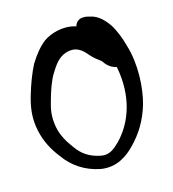

<svg xmlns="http://www.w3.org/2000/svg" viewBox="-129 -807 814 904"><g transform="rotate(-20 277.5 -355.5)"><path d="M63 -133C98 -73 151 -30 223 -9C300 11 358 -26 396 -59C447 -102 487 -156 514 -225C542 -297 559 -415 538 -511C531 -552 519 -593 502 -626C486 -655 460 -689 423 -700C414 -703 364 -726 345 -679C344 -680 341 -681 338 -682C286 -702 223 -690 185 -668C153 -648 122 -614 100 -584L99 -583C74 -544 51 -495 33 -449C14 -401 -1 -348 7 -282C14 -223 36 -174 63 -133ZM113 -392C129 -435 148 -478 170 -508C196 -543 219 -570 254 -579C307 -592 333 -566 357 -531C373 -509 386 -500 398 -488L400 -487C405 -482 418 -446 459 -434C475 -281 420 -167 342 -100C313 -76 285 -56 247 -67C194 -82 161 -109 136 -153C116 -185 97 -224 93 -266C88 -317 97 -352 113 -392Z"/></g></svg>

Font: Stray Cat
Style: Blk
Weight: 900
Version: Version 1.0